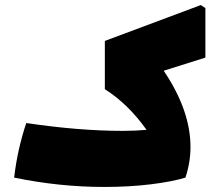

<svg xmlns="http://www.w3.org/2000/svg" viewBox="-20 -698 857 760"><path d="M793 -470 628 -418Q734 -261 734 -116Q734 -55 714 5Q662 21 577.5 31.5Q493 42 393 42Q215 42 36 5Q49 -107 84 -211Q293 -180 466 -180Q516 -180 560 -184Q488 -286 395 -345V-536L775 -678L793 -666Z"/></svg>

Font: Lalezar
Style: Regular
Weight: 400
Designer: Borna Izadpanah
Foundry: Borna Izadpanah
Version: Version 1.003;November 28, 2018;FontCreator 11.5.0.2421 64-b